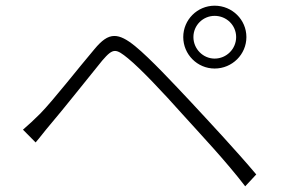

<svg xmlns="http://www.w3.org/2000/svg" viewBox="-20 -698 996 678"><path d="M663 -567.1C663 -609 697.1 -642 737.9 -642C779.8 -642 813.9 -609 813.9 -567.1C813.9 -525.2 779.8 -491.1 737.9 -491.1C697.1 -491.1 663 -525.2 663 -567.1ZM627.1 -567.1C627.1 -506 676.8 -456 737.9 -456C800.1 -456 850.1 -506 850.1 -567.1C850.1 -628.2 800.1 -677.9 737.9 -677.9C676.8 -677.9 627.1 -628.2 627.1 -567.1ZM61.1 -240.1 105.8 -195C119.7 -210.9 139.9 -237.9 158 -258.9C204.2 -312.9 291.9 -424 340.9 -484C360.8 -507.1 372.9 -518.1 386 -518.1C398.1 -518.1 411.2 -508.9 432.2 -491.8C477.3 -454.9 556.1 -371.1 623.9 -295.1C688.9 -223 777 -130 845.9 -40.1L884.9 -82C815 -165.1 719.8 -267 655.9 -335.9C593.8 -402 511 -491.1 457 -535.2C427.2 -559.3 404.8 -571 383.9 -571C359.7 -571 338.8 -554.7 313.9 -524.9C256.7 -457.7 169 -344.8 122.2 -296.9C99.1 -273.8 83.1 -259.2 61.1 -240.1Z"/></svg>

Font: Karasuma Gothic
Style: Light
Weight: 300
Designer: Rasmus Andersson / Ryoko Nishizuka
Foundry: rsms
Version: Version 1.00